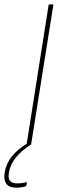

<svg xmlns="http://www.w3.org/2000/svg" viewBox="-57 -675 289 893"><path d="M71 0Q66 0 67 -5L169 -651Q171 -655 175 -655H186Q192 -655 191 -651L88 -5Q87 0 82 0ZM19 198Q-13 198 -26.5 181Q-40 164 -36 133L-35 126Q-28 85 -1 51.5Q26 18 72 -9L86 -2Q40 28 16 58.5Q-8 89 -15 125L-16 132Q-20 155 -10 166.5Q0 178 23 178Q35 178 45 176.5Q55 175 63 173Q66 172 67.5 172.5Q69 173 68 176L66 186Q65 191 61 192Q51 195 40.5 196.5Q30 198 19 198Z"/></svg>

Font: Sofia Sans Semi Condensed Thin
Style: Italic
Weight: 250
Italic angle: -9°
Version: Version 4.100